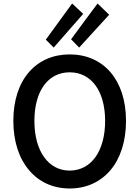

<svg xmlns="http://www.w3.org/2000/svg" viewBox="-20 -1060 794 1094"><path d="M146 -90C202 -23 283 14 377 14C472 14 552 -23 609 -90C665 -156 698 -253 698 -371C698 -608 567 -750 377 -750C188 -750 56 -609 56 -371C56 -253 89 -156 146 -90ZM231 -165C196 -214 176 -285 176 -371C176 -543 255 -648 377 -648C499 -648 579 -543 579 -371C579 -285 559 -214 524 -165C489 -116 438 -88 377 -88C316 -88 266 -116 231 -165ZM316 -937 241 -834 286 -789 370 -885 454 -981 391 -1040ZM516 -882 602 -976 536 -1040 460 -938 385 -836 431 -789Z"/></svg>

Font: GenSekiGothic2 TW M
Style: Regular
Weight: 500
Version: Version 2.100;PS 2.1;hotconv 16.6.51;makeotf.lib2.5.65220 DE